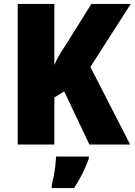

<svg xmlns="http://www.w3.org/2000/svg" viewBox="-20 -734 684 975"><path d="M641 0H434L306 -270L256 -239V0H70V-714H256V-404Q265 -426 278.5 -449.5Q292 -473 307 -495L444 -714H644L439 -394ZM431 72Q416 112 398.5 147.5Q381 183 356 221H243V207Q248 187 253 160.5Q258 134 261 107Q264 80 265 61H431Z"/></svg>

Font: Noto Sans Lao SemiCondensed Black
Style: Regular
Weight: 900
Width: 4
Designer: Monotype Design Team
Foundry: Monotype Imaging Inc.
Version: Version 2.003; ttfautohint (v1.8.4.7-5d5b)